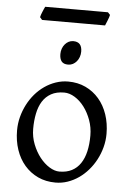

<svg xmlns="http://www.w3.org/2000/svg" viewBox="-57 -855 617 912"><g transform="rotate(5 251.5 -399.0)"><path d="M388.2 -222.2Q388.2 -260.7 375.5 -295.7Q362.8 -330.6 342.8 -357.2Q322.8 -383.8 297.4 -399.4Q272 -415 247.1 -415Q210 -415 184.6 -400.9Q159.2 -386.7 143.8 -362.1Q128.4 -337.4 121.6 -303.7Q114.7 -270 114.7 -231Q114.7 -192.4 128.4 -157.5Q142.1 -122.6 162.8 -96.2Q183.6 -69.8 208.5 -54.4Q233.4 -39.1 255.9 -39.1Q290.5 -39.1 315.4 -52Q340.3 -64.9 356.4 -88.9Q372.6 -112.8 380.4 -146.5Q388.2 -180.2 388.2 -222.2ZM463.9 -236.8Q463.9 -204.1 455.6 -172.9Q447.3 -141.6 432.6 -113.8Q418 -85.9 397.5 -62.3Q377 -38.6 352.3 -21.5Q327.6 -4.4 299.8 5.1Q272 14.6 242.2 14.6Q195.8 14.6 158.4 -2.9Q121.1 -20.5 94.5 -51.3Q67.9 -82 53.5 -124.5Q39.1 -167 39.1 -216.8Q39.1 -249 47.1 -280.3Q55.2 -311.5 69.6 -339.6Q84 -367.7 104.2 -391.4Q124.5 -415 149.2 -432.1Q173.8 -449.2 202.4 -459Q231 -468.8 261.2 -468.8Q307.1 -468.8 344.5 -451.2Q381.8 -433.6 408.4 -402.6Q435.1 -371.6 449.5 -329.1Q463.9 -286.6 463.9 -236.8ZM310.1 -615.7Q310.1 -602.1 305.7 -589.8Q301.3 -577.6 293.7 -568.6Q286.1 -559.6 275.9 -554.2Q265.6 -548.8 253.4 -548.8Q231.4 -548.8 221.9 -561Q212.4 -573.2 212.4 -595.7Q212.4 -609.4 216.8 -621.6Q221.2 -633.8 229 -642.8Q236.8 -651.9 246.8 -657Q256.8 -662.1 268.6 -662.1Q310.1 -662.1 310.1 -615.7ZM431.2 -801.3Q430.2 -795.9 427.7 -788.8Q425.3 -781.7 422.4 -774.7Q419.4 -767.6 416.7 -760.7Q414.1 -753.9 412.1 -749.5H111.8L101.1 -761.7Q102.1 -767.1 104.5 -773.9Q106.9 -780.8 109.9 -787.8Q112.8 -794.9 115.7 -801.5Q118.7 -808.1 121.1 -813H420.4Z"/></g></svg>

Font: Gentium Plus Phon
Style: Regular
Weight: 400
Designer: J. Victor Gaultney, Annie Olsen, Iska Routamaa, Becca Hirsbrunner
Foundry: SIL International
Version: Version 5.000